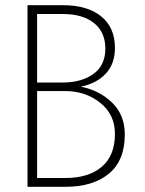

<svg xmlns="http://www.w3.org/2000/svg" viewBox="-20 -720 557 740"><path d="M86 -700H222Q317 -700 370 -657Q423 -614 423 -535Q423 -474 387.5 -436Q352 -398 291 -386Q363 -372 412 -324.5Q461 -277 461 -202Q461 -101 399.5 -50.5Q338 0 232 0H86ZM123 -666V-402H222Q294 -402 340 -435Q386 -468 386 -533Q386 -596 342.5 -631Q299 -666 222 -666ZM123 -369V-34H232Q321 -34 372 -77Q423 -120 423 -204Q423 -279 366 -324Q309 -369 232 -369Z"/></svg>

Font: Renner
Style: Thin
Weight: 200
Version: Version 003.000 ; ttfautohint (v0.97) -l 8 -r 50 -G 200 -x 1